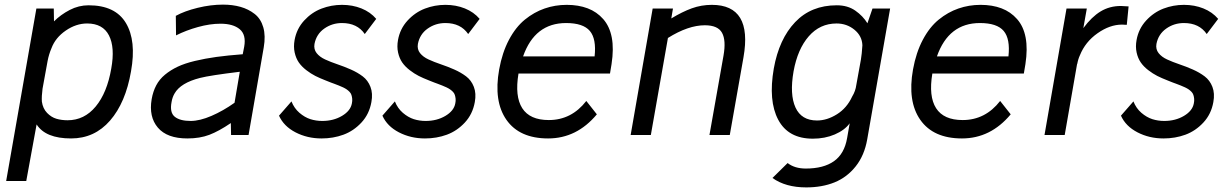

<svg xmlns="http://www.w3.org/2000/svg" viewBox="-20 -587 5341 835"><path d="M365.2 -564Q481.4 -564 527.6 -486.8Q573.7 -409.7 549.8 -276.9Q526.4 -140.6 458.7 -62.7Q391.1 15.1 289.1 15.1Q178.2 15.1 139.2 -45.9L94.2 200.2H6.8L138.2 -549.8H213.9L214.8 -494.1Q244.1 -523.4 283.2 -543.7Q322.3 -564 365.2 -564ZM463.9 -289.1Q480.5 -380.9 453.9 -432.9Q427.2 -484.9 358.9 -484.9Q311 -484.9 266.1 -454.1Q221.2 -423.3 204.1 -377.9Q192.4 -350.6 187 -321.8L165 -201.2Q160.6 -168 162.1 -145Q166.5 -114.7 184.8 -95.9Q203.1 -77.1 225.1 -70.6Q247.1 -64 273.9 -64Q346.7 -64 396.2 -123.8Q445.8 -183.6 463.9 -289.1Z M949.7 -566.9Q991.7 -566.9 1026.1 -557.1Q1060.5 -547.4 1087.4 -526.4Q1114.3 -505.4 1125 -468.3Q1135.7 -431.2 1127 -380.9L1061 0H984.9L983.9 -51.8Q932.1 -16.6 890.6 -0.7Q849.1 15.1 794.9 15.1Q706.5 15.1 666.5 -32Q626.5 -79.1 639.6 -155.8Q645.5 -189.5 659.4 -215.8Q673.3 -242.2 697.5 -262.2Q721.7 -282.2 752.7 -296.9Q783.7 -311.5 827.6 -322Q871.6 -332.5 921.1 -339.4Q970.7 -346.2 1035.6 -351.1L1042 -383.8Q1051.3 -436 1022.5 -460Q993.7 -483.9 939 -483.9Q893.1 -483.9 841.1 -469.5Q789.1 -455.1 745.6 -433.1L744.6 -518.1Q782.7 -539.1 839.6 -553Q896.5 -566.9 949.7 -566.9ZM726.1 -143.1Q717.3 -97.7 740 -79.3Q762.7 -61 809.1 -61Q848.6 -61 899.7 -83Q950.7 -105 1000 -140.1L1022.9 -274.9Q894 -259.3 849.6 -248Q765.6 -226.6 739.3 -180.7Q729.5 -164.1 726.1 -143.1Z M1616.2 -504.9 1566.4 -439Q1533.7 -486.8 1467.3 -486.8Q1424.3 -486.8 1390.1 -462.6Q1356 -438.5 1347.7 -396Q1343.8 -373 1356.9 -356.2Q1370.1 -339.4 1394 -328.4Q1418 -317.4 1447.5 -307.4Q1477.1 -297.4 1505.9 -284.7Q1534.7 -272 1557.4 -254.9Q1580.1 -237.8 1591.1 -209.2Q1602.1 -180.7 1595.2 -143.1Q1585.9 -90.8 1552 -54.2Q1518.1 -17.6 1473.6 -1.2Q1429.2 15.1 1378.4 15.1Q1316.4 15.1 1265.1 -11.5Q1213.9 -38.1 1193.4 -84L1247.6 -146Q1259.3 -116.2 1282.2 -96.4Q1305.2 -76.7 1329.8 -68.8Q1354.5 -61 1381.3 -61Q1430.2 -61 1467.3 -83Q1504.4 -105 1510.3 -137.2Q1512.7 -148.4 1511.7 -157.7Q1510.7 -167 1508.3 -174.3Q1505.9 -181.6 1500.2 -187.5Q1494.6 -193.4 1488 -198Q1481.4 -202.6 1472.2 -207Q1462.9 -211.4 1453.4 -215.1Q1443.8 -218.8 1432.6 -223.1Q1424.3 -226.1 1419.7 -227.8Q1415 -229.5 1408 -232.4Q1400.9 -235.4 1394.5 -237.8Q1370.6 -247.1 1351.3 -256.8Q1332 -266.6 1312 -282Q1292 -297.4 1279.5 -315.4Q1267.1 -333.5 1261.5 -358.6Q1255.9 -383.8 1261.2 -413.1Q1270 -461.9 1302.7 -497.6Q1335.4 -533.2 1378.2 -549.6Q1420.9 -565.9 1467.3 -565.9Q1513.2 -565.9 1552 -550.3Q1590.8 -534.7 1616.2 -504.9Z M2065.9 -504.9 2016.1 -439Q1983.4 -486.8 1917 -486.8Q1874 -486.8 1839.8 -462.6Q1805.7 -438.5 1797.4 -396Q1793.5 -373 1806.6 -356.2Q1819.8 -339.4 1843.8 -328.4Q1867.7 -317.4 1897.2 -307.4Q1926.8 -297.4 1955.6 -284.7Q1984.4 -272 2007.1 -254.9Q2029.8 -237.8 2040.8 -209.2Q2051.8 -180.7 2044.9 -143.1Q2035.6 -90.8 2001.7 -54.2Q1967.8 -17.6 1923.3 -1.2Q1878.9 15.1 1828.1 15.1Q1766.1 15.1 1714.8 -11.5Q1663.6 -38.1 1643.1 -84L1697.3 -146Q1709 -116.2 1731.9 -96.4Q1754.9 -76.7 1779.5 -68.8Q1804.2 -61 1831.1 -61Q1879.9 -61 1917 -83Q1954.1 -105 1960 -137.2Q1962.4 -148.4 1961.4 -157.7Q1960.4 -167 1958 -174.3Q1955.6 -181.6 1950 -187.5Q1944.3 -193.4 1937.7 -198Q1931.2 -202.6 1921.9 -207Q1912.6 -211.4 1903.1 -215.1Q1893.6 -218.8 1882.3 -223.1Q1874 -226.1 1869.4 -227.8Q1864.7 -229.5 1857.7 -232.4Q1850.6 -235.4 1844.2 -237.8Q1820.3 -247.1 1801 -256.8Q1781.7 -266.6 1761.7 -282Q1741.7 -297.4 1729.2 -315.4Q1716.8 -333.5 1711.2 -358.6Q1705.6 -383.8 1710.9 -413.1Q1719.7 -461.9 1752.4 -497.6Q1785.2 -533.2 1827.9 -549.6Q1870.6 -565.9 1917 -565.9Q1962.9 -565.9 2001.7 -550.3Q2040.5 -534.7 2065.9 -504.9Z M2639.6 -308.1 2632.8 -267.1H2234.9Q2218.3 -168 2251.2 -116.5Q2284.2 -64.9 2366.7 -64.9Q2465.3 -64.9 2529.8 -147.9L2575.7 -89.8Q2488.3 15.1 2363.8 15.1Q2239.3 15.1 2182.6 -65.7Q2126 -146.5 2150.9 -285.2Q2164.1 -358.4 2193.4 -413.8Q2222.7 -469.2 2262.7 -501.7Q2302.7 -534.2 2348.4 -550Q2394 -565.9 2444.8 -565.9Q2495.6 -565.9 2535.6 -550.8Q2575.7 -535.6 2603.5 -503.9Q2631.3 -472.2 2640.6 -423.6Q2649.9 -375 2639.6 -308.1ZM2441.9 -486.8Q2305.7 -486.8 2254.9 -341.8H2565.9Q2574.2 -418 2545.2 -452.4Q2516.1 -486.8 2441.9 -486.8Z M3075.7 -565.9Q3253.4 -565.9 3213.4 -337.9L3153.8 0H3065.4L3126.5 -345.2Q3138.2 -411.6 3120.1 -444.3Q3102.1 -477.1 3045.4 -477.1Q2973.1 -477.1 2884.8 -421.9L2810.5 0H2722.7L2818.4 -549.8H2906.7L2899.4 -506.8Q2946.8 -535.6 2988.5 -550.8Q3030.3 -565.9 3075.7 -565.9Z M3774.4 -549.8H3851.1L3751.5 19Q3739.3 88.9 3701.4 136.5Q3663.6 184.1 3609.4 206.1Q3555.2 228 3486.3 228Q3396.5 228 3339.4 187L3405.3 122.1Q3436 146 3484.4 146Q3561.5 146 3606.9 114Q3652.3 82 3664.1 13.2L3675.3 -50.8Q3653.8 -21 3610.6 -2.4Q3567.4 16.1 3515.1 16.1Q3408.2 16.1 3364.5 -66.2Q3320.8 -148.4 3345.2 -289.1Q3368.2 -417.5 3438 -490.7Q3507.8 -564 3619.1 -564Q3666.5 -564 3699.7 -540.8Q3732.9 -517.6 3752.4 -485.8ZM3533.2 -63Q3576.7 -63 3619.9 -90.1Q3663.1 -117.2 3686 -167Q3700.7 -190.9 3704.1 -217.8L3724.1 -328.1Q3728 -350.6 3730.5 -390.1Q3729 -430.7 3695.8 -457.8Q3662.6 -484.9 3618.2 -484.9Q3545.9 -484.9 3497.3 -429.2Q3448.7 -373.5 3431.2 -276.9Q3413.6 -176.3 3439.5 -119.6Q3465.3 -63 3533.2 -63Z M4439.5 -308.1 4432.6 -267.1H4034.7Q4018.1 -168 4051 -116.5Q4084 -64.9 4166.5 -64.9Q4265.1 -64.9 4329.6 -147.9L4375.5 -89.8Q4288.1 15.1 4163.6 15.1Q4039.1 15.1 3982.4 -65.7Q3925.8 -146.5 3950.7 -285.2Q3963.9 -358.4 3993.2 -413.8Q4022.5 -469.2 4062.5 -501.7Q4102.5 -534.2 4148.2 -550Q4193.8 -565.9 4244.6 -565.9Q4295.4 -565.9 4335.4 -550.8Q4375.5 -535.6 4403.3 -503.9Q4431.2 -472.2 4440.4 -423.6Q4449.7 -375 4439.5 -308.1ZM4241.7 -486.8Q4105.5 -486.8 4054.7 -341.8H4365.7Q4374 -418 4345 -452.4Q4315.9 -486.8 4241.7 -486.8Z M4854.5 -561Q4865.7 -561 4888.2 -559.1L4880.4 -479Q4872.6 -480 4859.4 -480Q4806.6 -480 4753.2 -442.4Q4699.7 -404.8 4676.3 -346.2Q4668.5 -329.6 4664.6 -307.1V-311L4610.4 0H4522.5L4618.2 -549.8H4706.5L4691.4 -464.8Q4727.5 -513.7 4766.6 -537.4Q4805.7 -561 4854.5 -561ZM4664.6 -307.1V-305.2Z M5277.8 -504.9 5228 -439Q5195.3 -486.8 5128.9 -486.8Q5085.9 -486.8 5051.8 -462.6Q5017.6 -438.5 5009.3 -396Q5005.4 -373 5018.6 -356.2Q5031.7 -339.4 5055.7 -328.4Q5079.6 -317.4 5109.1 -307.4Q5138.7 -297.4 5167.5 -284.7Q5196.3 -272 5219 -254.9Q5241.7 -237.8 5252.7 -209.2Q5263.7 -180.7 5256.8 -143.1Q5247.6 -90.8 5213.6 -54.2Q5179.7 -17.6 5135.3 -1.2Q5090.8 15.1 5040 15.1Q4978 15.1 4926.8 -11.5Q4875.5 -38.1 4855 -84L4909.2 -146Q4920.9 -116.2 4943.8 -96.4Q4966.8 -76.7 4991.5 -68.8Q5016.1 -61 5043 -61Q5091.8 -61 5128.9 -83Q5166 -105 5171.9 -137.2Q5174.3 -148.4 5173.3 -157.7Q5172.4 -167 5169.9 -174.3Q5167.5 -181.6 5161.9 -187.5Q5156.2 -193.4 5149.7 -198Q5143.1 -202.6 5133.8 -207Q5124.5 -211.4 5115 -215.1Q5105.5 -218.8 5094.2 -223.1Q5085.9 -226.1 5081.3 -227.8Q5076.7 -229.5 5069.6 -232.4Q5062.5 -235.4 5056.2 -237.8Q5032.2 -247.1 5012.9 -256.8Q4993.7 -266.6 4973.6 -282Q4953.6 -297.4 4941.2 -315.4Q4928.7 -333.5 4923.1 -358.6Q4917.5 -383.8 4922.9 -413.1Q4931.6 -461.9 4964.4 -497.6Q4997.1 -533.2 5039.8 -549.6Q5082.5 -565.9 5128.9 -565.9Q5174.8 -565.9 5213.6 -550.3Q5252.4 -534.7 5277.8 -504.9Z"/></svg>

Font: Stilu
Style: Italic
Weight: 400
Italic angle: -10°
Designer: Genilson Lima Santos
Foundry: Genilson Lima Santos
Version: Version 1.200;PS 001.200;hotconv 1.0.88;makeotf.lib2.5.64775